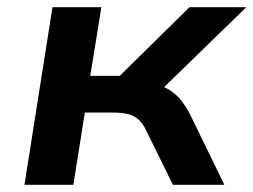

<svg xmlns="http://www.w3.org/2000/svg" viewBox="-20 -514 705 534"><path d="M48 0 126 -494H262L231 -303H313L507 -494H665L409 -245L389 -283Q419 -280 440 -270Q461 -260 478 -241.5Q495 -223 511 -191L604 0H461L388 -148Q378 -170 366 -181Q354 -192 336.5 -196.5Q319 -201 293 -201H216L184 0Z"/></svg>

Font: Nunito Sans 10pt SemiExpanded
Style: Bold Italic
Weight: 700
Width: 6
Italic angle: -9°
Designer: Vernon Adams
Foundry: Vernon Adams
Version: Version 3.101;gftools[0.9.27]